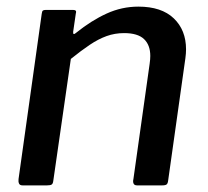

<svg xmlns="http://www.w3.org/2000/svg" viewBox="-20 -560 628 580"><path d="M48 0Q40 0 37.5 -5.5Q35 -11 36 -19L106 -518Q107 -526 109.5 -528Q112 -530 118 -530H201Q206 -530 208.5 -528Q211 -526 209 -519L201 -464Q200 -452 210 -461Q256 -498 302 -519Q348 -540 398 -540Q468 -540 505 -504.5Q542 -469 542 -411Q542 -405 541.5 -398Q541 -391 540 -384L488 -15Q487 -6 483.5 -3Q480 0 470 0H394Q386 0 383.5 -5.5Q381 -11 383 -19L432 -367Q433 -374 433.5 -380Q434 -386 434 -391Q434 -424 415 -442Q396 -460 355 -460Q327 -460 302 -451Q277 -442 251 -424.5Q225 -407 194 -382L141 -14Q140 -5 136 -2.5Q132 0 122 0H48Z"/></svg>

Font: Libre Franklin Medium
Style: Italic
Weight: 500
Italic angle: -8°
Designer: Pablo Impallari, Rodrigo Fuenzalida, Nhung Nguyen
Foundry: Impallari Type
Version: Version 3.000